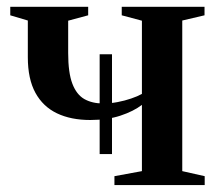

<svg xmlns="http://www.w3.org/2000/svg" viewBox="-20 -532 625 552"><path d="M309 0V-25.5L388 -40V-230.5Q364 -212 326.2 -199.5Q288.5 -187 239.5 -187Q184 -187 143.8 -206.2Q103.5 -225.5 81.8 -265.2Q60 -305 60 -367.5V-473L9.5 -488V-512.5H233.5V-488L176 -472.5V-379.5Q176 -323 188 -291.5Q200 -260 222.5 -247.2Q245 -234.5 276.5 -234.5Q297 -234.5 318 -238.5Q339 -242.5 357.2 -248.8Q375.5 -255 388 -262V-472.5L330 -488V-512.5H568V-488L504 -473V-40L568.5 -25.5V0ZM266.5 -89V-376H302V-89Z"/></svg>

Font: Merriweather 120pt SemiBold
Style: Regular
Weight: 600
Version: Version 2.100